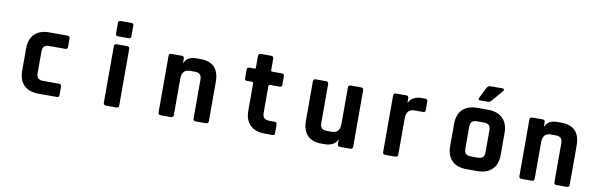

<svg xmlns="http://www.w3.org/2000/svg" viewBox="-48 -1138 4895 1572"><g transform="rotate(10 2400.0 -351.5)"><path d="M468 -89V-20Q468 -9 463 -4.5Q458 0 446 0H298Q218 0 175 -42Q132 -84 132 -163V-347Q132 -426 175 -468Q218 -510 298 -510H446Q468 -510 468 -489V-420Q468 -409 463 -404.5Q458 -400 446 -400H318Q286 -400 273 -386.5Q260 -373 260 -341V-169Q260 -137 273 -123.5Q286 -110 318 -110H446Q468 -110 468 -89Z M836 -596V-683Q836 -703 856 -703H944Q964 -703 964 -684V-596Q964 -576 944 -576H856Q836 -576 836 -596ZM836 -21V-489Q836 -510 856 -510H942Q964 -510 964 -489V-21Q964 -8 959 -4Q954 0 944 0H858Q836 0 836 -21Z M1397 0H1312Q1291 0 1291 -21V-489Q1291 -510 1312 -510H1397Q1418 -510 1418 -489V-456H1422Q1444 -510 1520 -510H1552Q1709 -510 1709 -347V-21Q1709 0 1687 0H1603Q1582 0 1582 -21V-341Q1582 -373 1568.5 -386.5Q1555 -400 1523 -400H1487Q1418 -400 1418 -324V-21Q1418 0 1397 0Z M2001 -400H1961Q1949 -400 1944.5 -404Q1940 -408 1940 -420V-489Q1940 -510 1961 -510H2001Q2012 -510 2012 -521V-616Q2012 -637 2034 -637H2118Q2139 -637 2139 -616V-521Q2139 -510 2151 -510H2229Q2250 -510 2250 -489V-420Q2250 -409 2245.5 -404.5Q2241 -400 2229 -400H2151Q2139 -400 2139 -389V-168Q2139 -137 2153 -123.5Q2167 -110 2199 -110H2239Q2260 -110 2260 -89V-20Q2260 -9 2255.5 -4.5Q2251 0 2239 0H2178Q2099 0 2055.5 -42Q2012 -84 2012 -162V-389Q2012 -400 2001 -400Z M2680 0H2647Q2570 0 2530.5 -42Q2491 -84 2491 -163V-489Q2491 -510 2512 -510H2597Q2618 -510 2618 -489V-169Q2618 -137 2631.5 -123.5Q2645 -110 2676 -110H2713Q2782 -110 2782 -186V-489Q2782 -510 2803 -510H2887Q2909 -510 2909 -489V-21Q2909 0 2887 0H2803Q2782 0 2782 -21V-54H2778Q2767 -27 2739 -13.5Q2711 0 2680 0Z M3264 0H3178Q3158 0 3158 -21V-489Q3158 -510 3178 -510H3264Q3284 -510 3284 -489V-455H3288Q3300 -482 3328 -496Q3356 -510 3386 -510H3422Q3442 -510 3442 -489V-420Q3442 -408 3438 -403.5Q3434 -399 3422 -400H3354Q3284 -400 3284 -322V-21Q3284 0 3264 0Z M3930 -703H4030Q4040 -703 4043 -697Q4046 -691 4040 -683L3958 -587Q3946 -574 3930 -574H3866Q3846 -574 3856 -595L3900 -684Q3912 -703 3930 -703ZM3944 0H3856Q3776 0 3733 -42Q3690 -84 3690 -163V-347Q3690 -426 3733 -468Q3776 -510 3856 -510H3944Q4022 -510 4066 -467.5Q4110 -425 4110 -347V-163Q4110 -85 4066 -42.5Q4022 0 3944 0ZM3874 -109H3926Q3958 -109 3971 -122Q3984 -135 3984 -167V-343Q3984 -375 3971 -388Q3958 -401 3926 -401H3874Q3842 -401 3829 -388Q3816 -375 3816 -343V-167Q3816 -135 3829 -122Q3842 -109 3874 -109Z M4397 0H4312Q4291 0 4291 -21V-489Q4291 -510 4312 -510H4397Q4418 -510 4418 -489V-456H4422Q4444 -510 4520 -510H4552Q4709 -510 4709 -347V-21Q4709 0 4687 0H4603Q4582 0 4582 -21V-341Q4582 -373 4568.5 -386.5Q4555 -400 4523 -400H4487Q4418 -400 4418 -324V-21Q4418 0 4397 0Z"/></g></svg>

Font: RajdhaniMono
Style: Bold
Weight: 700
Monospace: yes
Designer: Satya Rajpurohit, Jyotish Sonowal
Foundry: Indian Type Foundry
Version: Version 1.201;PS 1.0;hotconv 1.0.78;makeotf.lib2.5.61930; tt